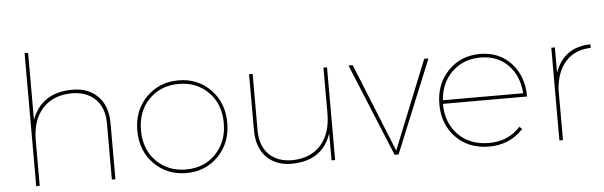

<svg xmlns="http://www.w3.org/2000/svg" viewBox="-48 -904 3358 1067"><g transform="rotate(-5 1631.0 -371.0)"><path d="M557.1 -313V0H537.1V-313Q537.1 -399.9 488.5 -448.5Q439.9 -497.1 354 -497.1Q251 -495.1 192.9 -430.7Q134.8 -366.2 134.8 -252.9V0H115.2V-742.2H134.8V-368.2Q159.7 -438 215.8 -477.1Q272 -516.1 361.1 -516.6Q450.2 -517.1 503.7 -463.1Q557.1 -409.2 557.1 -313Z M786.6 -86.9Q852.1 -20 953.1 -20Q1054.2 -20 1119.1 -86.9Q1184.1 -153.8 1184.1 -258.8Q1184.1 -364.3 1119.1 -430.7Q1054.2 -497.1 953.1 -497.1Q852.1 -497.1 787.1 -430.7Q722.2 -364.3 722.2 -258.8Q722.2 -153.3 786.6 -86.9ZM1203.6 -258.3Q1203.6 -146.5 1132.3 -73.2Q1061 0 953.1 0Q845.2 0 773.4 -73.2Q701.7 -146.5 701.7 -258.8Q701.7 -371.1 773.4 -443.8Q845.2 -517.1 953.1 -517.1Q1061 -517.1 1132.3 -443.8Q1203.6 -370.6 1203.6 -258.3Z M1782.7 -517.1V0H1762.7V-150.9Q1712.9 -1.5 1541 -0.5Q1453.1 0 1400.4 -54.2Q1347.7 -108.4 1347.7 -204.1V-517.1H1367.7V-204.1Q1367.2 -117.2 1415 -68.4Q1462.9 -19.5 1547.9 -20Q1648.9 -22 1706.1 -86.4Q1763.2 -150.9 1762.7 -264.2V-517.1Z M2136.7 0H2114.7L1902.3 -517.1H1925.8L2125.5 -22.9L2324.7 -517.1H2348.6Z M2408.2 -278.8H2856Q2849.1 -377 2790 -437Q2731 -497.1 2636.2 -497.1Q2541.5 -497.1 2478.3 -436.5Q2415 -376 2408.2 -278.8ZM2818.8 -95.2 2833 -81.1Q2757.8 0 2642.8 0Q2527.8 0 2457.3 -73Q2386.7 -146 2386.7 -258.3Q2386.7 -370.6 2457.3 -443.8Q2527.8 -517.1 2635.3 -517.1Q2742.7 -517.1 2809.3 -444.6Q2876 -372.1 2876 -258.8H2406.7Q2406.7 -153.8 2471.2 -86.9Q2535.6 -20 2643.8 -20Q2752 -20 2818.8 -95.2Z M3053.7 -517.1V-376Q3102.5 -514.2 3252 -517.1V-497.1Q3164.1 -495.1 3112.5 -438.5Q3061 -381.8 3053.7 -283.2V0H3033.7V-517.1Z"/></g></svg>

Font: Montserrat-Hairline
Style: Regular
Weight: 250
Designer: Julieta Ulanovsky
Foundry: Julieta Ulanovsky
Version: Version 1.000;PS 002.000;hotconv 1.0.70;makeotf.lib2.5.58329